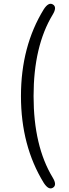

<svg xmlns="http://www.w3.org/2000/svg" viewBox="-20 -828 371 1035"><path d="M265 184Q242 198 216 158Q93 -42 93 -310Q93 -578 216 -778Q242 -818 265 -804Q289 -790 264 -749Q161 -579 161 -310Q161 -41 264 129Q289 170 265 184Z"/></svg>

Font: Resource Han Rounded JP Normal
Style: Regular
Weight: 350
Designer: Cyano Hao (round all glyphs); Ryoko NISHIZUKA 西塚涼子 (kana, bopomofo & ideographs); Paul D. Hunt (Latin, Greek & Cyrillic)
Foundry: Cyano Hao
Version: 0.990